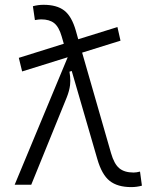

<svg xmlns="http://www.w3.org/2000/svg" viewBox="-20 -762 626 792"><path d="M71.3 -467.3 57.6 -523.4 243.2 -581.5 234.4 -611.8Q223.1 -650.9 203.6 -666.5Q184.1 -682.1 149.9 -682.1Q140.1 -682.1 124 -679.2L115.7 -736.3Q137.2 -742.2 159.7 -742.2Q214.4 -742.2 245.1 -718.5Q275.9 -694.8 293 -634.8L302.7 -600.1L464.4 -650.4L477.1 -594.2L318.8 -544.9L438 -130.4Q450.7 -85.9 471.9 -68.1Q493.2 -50.3 531.2 -50.3Q542.5 -50.3 557.6 -54.2L565.4 3.9Q543.9 9.8 521.5 9.8Q464.8 9.8 432.4 -15.9Q399.9 -41.5 381.3 -106.4L275.9 -469.2L266.6 -466.3Q270 -446.3 270 -428.7Q270 -419.4 269 -411.1Q266.1 -387.2 255.4 -360.4L108.9 0H40.5L259.3 -525.9Z"/></svg>

Font: CaskaydiaMono NF Light
Style: Regular
Weight: 300
Designer: Aaron Bell
Foundry: Saja Typeworks
Version: Version 2111.001; ttfautohint (v1.8.4);Nerd Fonts 3.1.1